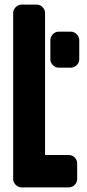

<svg xmlns="http://www.w3.org/2000/svg" viewBox="-20 -811 375 831"><path d="M314 -36Q314 -22 303.5 -11Q293 0 277 0H73Q59 0 48 -11Q37 -22 37 -36V-754Q37 -769 48 -780Q59 -791 73 -791H138Q154 -791 164.5 -780Q175 -769 175 -754V-140H277Q293 -140 303.5 -129.5Q314 -119 314 -103ZM323 -554Q323 -540 312 -529Q301 -518 286 -518H234Q220 -518 209 -529Q198 -540 198 -554V-637Q198 -652 209 -663Q220 -674 234 -674H286Q301 -674 312 -663Q323 -652 323 -637Z"/></svg>

Font: H.H. Samuel
Style: Regular
Weight: 900
Width: 1
Designer: deFharo
Foundry: deFharo
Version: Version 1.009